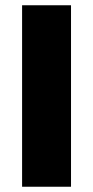

<svg xmlns="http://www.w3.org/2000/svg" viewBox="-20 -710 354 730"><path d="M250 0H64V-690H250Z"/></svg>

Font: Exo 2.0 Extra Bold
Style: Regular
Weight: 800
Designer: Natanael Gama
Version: Version 1.001;PS 001.001;hotconv 1.0.70;makeotf.lib2.5.58329